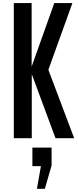

<svg xmlns="http://www.w3.org/2000/svg" viewBox="-20 -879 498 1221"><path d="M67.9 0V-859.4H181.2V-455.6L325.2 -859.4H440.4L287.6 -435.1L451.7 0H333L182.1 -407.2V0ZM214.8 321.8 240.2 177.7H186V59.6H308.1V173.3L265.1 321.8Z"/></svg>

Font: Antonio SemiBold
Style: Regular
Weight: 600
Designer: Vernon Adams
Foundry: Vernon Adams
Version: Version 1.002